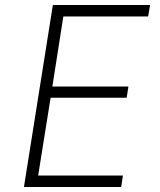

<svg xmlns="http://www.w3.org/2000/svg" viewBox="-20 -750 640 770"><path d="M76 0 192 -730H582L574 -684H234L190 -403H495L488 -358H183L133 -46H473L466 0Z"/></svg>

Font: JetBrains Mono Thin
Style: Italic
Weight: 100
Italic angle: -9°
Monospace: yes
Designer: Philipp Nurullin, Konstantin Bulenkov
Foundry: JetBrains
Version: Version 2.305; ttfautohint (v1.8.4.7-5d5b)